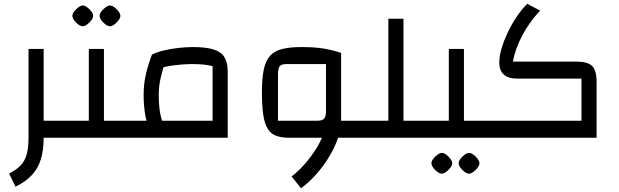

<svg xmlns="http://www.w3.org/2000/svg" viewBox="-20 -729 3277 1016"><path d="M210 -90H330V0H210ZM62 259 28 189Q67 170 89.5 146Q112 122 121.5 87Q131 52 131 0V-470H211V0Q211 66 196 114.5Q181 163 148 198Q115 233 62 259Z M530 -90H650V0H290V-90H450V-470H530ZM418 -590Q408 -590 395 -599Q382 -608 372.5 -621.5Q363 -635 363 -645Q363 -656 372.5 -668.5Q382 -681 395 -690.5Q408 -700 418 -700Q429 -700 441.5 -690.5Q454 -681 463.5 -668.5Q473 -656 473 -645Q473 -635 463.5 -622Q454 -609 441 -599.5Q428 -590 418 -590ZM562 -590Q552 -590 539 -599Q526 -608 516.5 -621.5Q507 -635 507 -645Q507 -656 516.5 -668.5Q526 -681 539 -690.5Q552 -700 562 -700Q573 -700 585.5 -690.5Q598 -681 607.5 -668.5Q617 -656 617 -645Q617 -635 607.5 -622Q598 -609 585 -599.5Q572 -590 562 -590Z M1001 -480Q1069 -480 1109.5 -467.5Q1150 -455 1167.5 -426.5Q1185 -398 1185 -350V0H610V-90H1105V-379Q1081 -385 1055 -387.5Q1029 -390 994 -390Q954 -390 906 -384Q858 -378 815 -366L784 -440Q812 -454 848.5 -462.5Q885 -471 925 -475.5Q965 -480 1001 -480ZM786 -33Q758 -65 749 -117.5Q740 -170 740 -228Q740 -285 752.5 -338Q765 -391 784 -440L859 -417Q842 -366 831 -320.5Q820 -275 820 -228Q820 -192 823.5 -158Q827 -124 836.5 -94Q846 -64 863 -40Z M1755 -90H1915V0H1755ZM1511 0Q1468 0 1440 -11Q1412 -22 1396 -48.5Q1380 -75 1373 -122Q1366 -169 1366 -240Q1366 -313 1375.5 -359.5Q1385 -406 1408 -432.5Q1431 -459 1472 -469.5Q1513 -480 1576 -480Q1640 -480 1687 -473Q1734 -466 1785 -449V-90L1748 0ZM1659 -90Q1685 -90 1695 -101Q1705 -112 1705 -140V-390H1497Q1470 -390 1460.5 -379Q1451 -368 1451 -335V-90ZM1573 267 1523 205Q1560 176 1592.5 139Q1625 102 1650.5 62Q1676 22 1690.5 -17.5Q1705 -57 1705 -90H1785Q1785 -48 1768.5 1Q1752 50 1722.5 99Q1693 148 1655 191.5Q1617 235 1573 267Z M2115 -90H2235V0H1875V-90H2035V-630H2115Z M2435 -90H2555V0H2195V-90H2355V-470H2435ZM2318 190Q2308 190 2295 181Q2282 172 2272.5 158.5Q2263 145 2263 135Q2263 124 2272.5 111.5Q2282 99 2295 89.5Q2308 80 2318 80Q2329 80 2341.5 89.5Q2354 99 2363.5 111.5Q2373 124 2373 135Q2373 145 2363.5 158Q2354 171 2341 180.5Q2328 190 2318 190ZM2462 190Q2452 190 2439 181Q2426 172 2416.5 158.5Q2407 145 2407 135Q2407 124 2416.5 111.5Q2426 99 2439 89.5Q2452 80 2462 80Q2473 80 2485.5 89.5Q2498 99 2507.5 111.5Q2517 124 2517 135Q2517 145 2507.5 158Q2498 171 2485 180.5Q2472 190 2462 190Z M2515 0V-90H3057V-313H2716Q2670 -313 2646 -334.5Q2622 -356 2622 -398Q2622 -431 2634 -472Q2646 -513 2666.5 -556.5Q2687 -600 2713.5 -639.5Q2740 -679 2770 -709L2838 -673Q2810 -643 2786 -609.5Q2762 -576 2743.5 -541Q2725 -506 2712.5 -471Q2700 -436 2694 -403H3027Q3070 -403 3093.5 -393Q3117 -383 3127 -359.5Q3137 -336 3137 -293V0Z"/></svg>

Font: Changa
Style: Regular
Weight: 400
Designer: Eduardo Rodriguez Tunni
Foundry: Eduardo Rodriguez Tunni
Version: Version 3.003